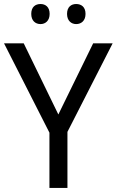

<svg xmlns="http://www.w3.org/2000/svg" viewBox="-20 -928 576 948"><path d="M97.2 -713.9H0L224.1 -272.9V0H313V-276.9L536.1 -713.9H439.9L268.1 -362.8ZM134.3 -859.4C134.3 -825.7 154.8 -809.1 180.2 -809.1C204.1 -809.1 225.1 -825.7 225.1 -859.4C225.1 -894 204.1 -908.2 180.2 -908.2C154.8 -908.2 134.3 -894 134.3 -859.4ZM311 -859.4C311 -825.7 332 -809.1 356 -809.1C381.3 -809.1 402.3 -825.7 402.3 -859.4C402.3 -894 381.3 -908.2 356 -908.2C332 -908.2 311 -894 311 -859.4Z"/></svg>

Font: Avrile Sans
Style: Regular
Weight: 400
Designer: Monotype Design Team, Google (font), Stefan Peev (BGR Cyrillic), Cristiano Sobral (main changes)
Foundry: The Avrile Sans Project Authors
Version: Version 3.110